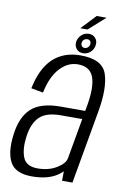

<svg xmlns="http://www.w3.org/2000/svg" viewBox="-90 -852 603 910"><g transform="rotate(10 212.0 -397.0)"><path d="M274 0 274.5 -45.5Q264 -35 249 -25Q203.5 4.5 128.5 4.5Q50 4.5 24.2 -42.5Q-1.5 -89.5 9.5 -175Q20 -261 65.2 -303Q110.5 -345 206.5 -345H324.5L329.5 -372.5Q345.5 -464 328 -510.2Q310.5 -556.5 253 -556.5Q204 -556.5 166 -514.8Q128 -473 112.5 -396L54.5 -406.5Q75 -505.5 126.2 -553Q177.5 -600.5 257.5 -600.5Q363 -600.5 385 -534.8Q407 -469 386.5 -354L324 0ZM283 -110 317.5 -304.5H214Q145 -304.5 112.8 -273.5Q80.5 -242.5 71.5 -178Q63 -117 78.5 -77.2Q94 -37.5 149 -37.5Q202 -37.5 240.2 -60.8Q278.5 -84 283 -110ZM266.5 -612.5Q246.5 -612.5 234.8 -626.2Q223 -640 225.5 -660.5Q228.5 -680 243.5 -694Q258.5 -708 279 -708Q299 -708 310.8 -694Q322.5 -680 319.5 -660.5Q317 -640.5 302 -626.5Q287 -612.5 266.5 -612.5ZM269.5 -638.5Q278.5 -638.5 285.5 -644.8Q292.5 -651 293.5 -660.5Q294.5 -670 289.5 -675.8Q284.5 -681.5 276 -681.5Q267 -681.5 260 -675.8Q253 -670 252 -660.5Q250.5 -651 255.8 -644.8Q261 -638.5 269.5 -638.5ZM233.5 -727 300 -797.5H347.5L268.5 -727Z"/></g></svg>

Font: Anybody Light
Style: Italic
Weight: 300
Italic angle: -10°
Designer: Tyler Finck
Foundry: Etcetera Type Company
Version: Version 1.010; ttfautohint (v1.8.3) -l 8 -r 50 -G 200 -x 14 